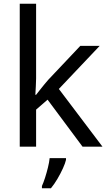

<svg xmlns="http://www.w3.org/2000/svg" viewBox="-20 -780 574 1021"><path d="M172 -363Q172 -347 170.5 -321Q169 -295 168 -276H172Q178 -284 190 -299Q202 -314 214.5 -329.5Q227 -345 236 -355L407 -536H510L293 -307L525 0H419L233 -250L172 -197V0H85V-760H172ZM331 70Q327 88 314.5 115.5Q302 143 285.5 171Q269 199 251 221H203V209Q211 192 219.5 165.5Q228 139 235 110.5Q242 82 244 61H331Z"/></svg>

Font: Noto Sans Kawi
Style: Regular
Weight: 400
Designer: Fadhl Haqq
Version: Version 1.000